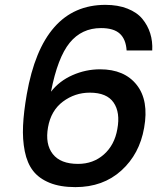

<svg xmlns="http://www.w3.org/2000/svg" viewBox="-20 -767 682 787"><path d="M604 -560.1H499Q496.1 -606 471.2 -628.9Q446.3 -651.9 394 -651.9Q314.9 -651.9 265.6 -591.6Q216.3 -531.2 189 -391.1Q223.1 -435.1 277.3 -459Q331.5 -482.9 390.1 -482.9Q490.2 -482.9 540.5 -418.9Q590.8 -355 570.8 -243.2Q552.2 -135.7 477.3 -67.9Q402.3 0 289.1 0Q226.6 0 183.1 -17.8Q139.6 -35.6 115.5 -66.9Q91.3 -98.1 81.5 -147Q71.8 -195.8 74.5 -252Q77.1 -308.1 89.8 -380.9Q154.3 -747.1 412.1 -747.1Q463.4 -747.1 502.4 -731.7Q541.5 -716.3 563.5 -689.7Q585.4 -663.1 595.7 -630.4Q606 -597.7 604 -560.1ZM348.1 -387.2Q287.1 -387.2 238 -350.6Q189 -314 176.8 -245.1Q164.6 -176.3 196.3 -135.7Q228 -95.2 299.8 -95.2Q362.3 -95.2 406 -134Q449.7 -172.9 460.9 -237.8Q473.6 -305.7 445.8 -346.4Q418 -387.2 348.1 -387.2Z"/></svg>

Font: Poppins Medium
Style: Italic
Weight: 500
Italic angle: -10°
Designer: Ninad Kale (Devanagari), Jonny Pinhorn (Latin)
Foundry: Indian Type Foundry
Version: Version 3.200;PS 1.000;hotconv 16.6.54;makeotf.lib2.5.65590